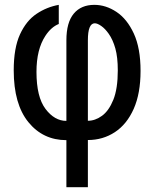

<svg xmlns="http://www.w3.org/2000/svg" viewBox="-20 -571 642 799"><path d="M256.3 12.2Q159.2 12.2 98.1 -62.7Q37.1 -137.7 37.1 -278.3Q37.1 -371.1 63.2 -428Q89.4 -484.9 132.1 -513.4Q174.8 -542 224.6 -550.8V-471.2Q192.9 -458.5 168.9 -421.9Q131.8 -365.7 131.8 -272Q131.8 -167.5 169.4 -117.7Q207 -67.9 256.3 -67.9V-403.3Q256.3 -477.5 286.9 -514.2Q317.4 -550.8 372.6 -550.8Q420.4 -550.8 464.6 -521.5Q508.8 -492.2 536.9 -431.4Q564.9 -370.6 564.9 -275.9Q564.9 -182.1 536.4 -117.9Q507.8 -53.7 458 -21Q408.2 11.7 345.7 11.7V208H256.3ZM345.7 -68.4Q376 -68.4 404.5 -89.1Q433.1 -109.9 451.7 -156Q470.2 -202.1 470.2 -278.3Q470.2 -333 460 -369.4Q449.7 -405.8 432.6 -430.2Q417.5 -451.7 401.4 -462.9Q385.3 -474.1 374.5 -474.1Q345.7 -474.1 345.7 -403.3Z"/></svg>

Font: Vazir Code Hack
Style: Code-Hack
Weight: 400
Foundry: DejaVu fonts team - Redesigned by Saber Rastikerdar
Version: Version 1.1.2